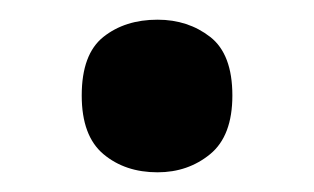

<svg xmlns="http://www.w3.org/2000/svg" viewBox="-20 -162 319 195"><path d="M140 13Q107 13 85 -5.5Q63 -24 63 -65Q63 -107 85 -124.5Q107 -142 140 -142Q171 -142 193.5 -124.5Q216 -107 216 -65Q216 -24 193.5 -5.5Q171 13 140 13Z"/></svg>

Font: Noto Sans Tamil SemiBold
Style: Regular
Weight: 600
Designer: Jelle Bosma - Monotype Design Team
Foundry: Monotype Imaging Inc.
Version: Version 2.004; ttfautohint (v1.8.4.7-5d5b)